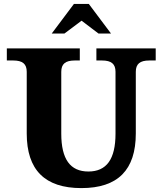

<svg xmlns="http://www.w3.org/2000/svg" viewBox="-20 -948 833 984"><path d="M397 16C584 16 676 -77 676 -264V-580C676 -620 697 -638 745 -638H778V-700H474V-638H503C551 -638 572 -620 572 -580V-263C572 -132 526 -69 433 -69C340 -69 294 -132 294 -263V-580C294 -620 315 -638 363 -638H389V-700H15V-638H48C96 -638 117 -620 117 -580V-264C117 -77 210 16 397 16ZM245 -776H310L398 -842L485 -776H549L435 -928H359Z"/></svg>

Font: LT Superior Serif ExtraBold
Style: Regular
Weight: 800
Designer: Daniel Lyons
Foundry: LyonsType
Version: Version 2.120;FEAKit 1.0